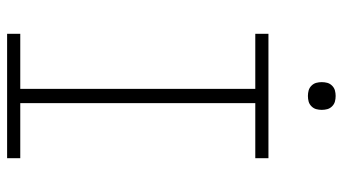

<svg xmlns="http://www.w3.org/2000/svg" viewBox="-232 -732 964 540"><g transform="rotate(90 250.0 -462.0)"><path d="M75 0V-37H230V-698H75V-735H425V-698H270V-37H425V0ZM250 -846Q242 -846 234.5 -848Q227 -850 221 -856Q215 -862 213 -869.5Q211 -877 211 -885Q211 -893 213 -900.5Q215 -908 221 -914Q227 -920 234.5 -922Q242 -924 250 -924Q258 -924 265.5 -922Q273 -920 279 -914Q285 -908 287 -900.5Q289 -893 289 -885Q289 -877 287 -869.5Q285 -862 279 -856Q273 -850 265.5 -848Q258 -846 250 -846Z"/></g></svg>

Font: Iosevka Extralight
Style: Regular
Weight: 200
Monospace: yes
Designer: Belleve Invis
Foundry: Belleve Invis
Version: Version 32.0.1; ttfautohint (v1.8.4)